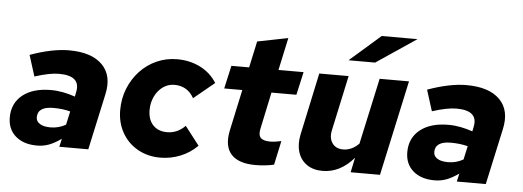

<svg xmlns="http://www.w3.org/2000/svg" viewBox="-50 -886 2822 1036"><g transform="rotate(5 1361.5 -368.0)"><path d="M177 4Q104 4 61 -33.5Q18 -71 18 -135Q18 -212 74 -256.5Q130 -301 227 -301Q260 -301 293.5 -294.5Q327 -288 358 -277L363 -302Q382 -392 262 -392Q212 -392 131 -366L95 -480Q215 -523 305 -523Q428 -523 486 -464.5Q544 -406 521 -303L455 0H298L308 -44Q271 -18 241 -7Q211 4 177 4ZM241 -100Q286 -100 324 -122L340 -195Q299 -206 248 -206Q163 -206 163 -148Q163 -126 183.5 -113Q204 -100 241 -100Z M845 11Q777 11 723 -19.5Q669 -50 638.5 -104Q608 -158 608 -226Q608 -289 630 -343.5Q652 -398 690.5 -439Q729 -480 780.5 -503Q832 -526 891 -526Q960 -526 1016.5 -497.5Q1073 -469 1106 -416L994 -324Q959 -387 888 -387Q854 -387 826.5 -367.5Q799 -348 782.5 -314.5Q766 -281 766 -240Q766 -188 794 -158.5Q822 -129 870 -129Q926 -129 968 -172L1046 -71Q1006 -31 954 -10Q902 11 845 11Z M1360 6Q1268 6 1228.5 -38.5Q1189 -83 1207 -168L1255 -391H1157L1185 -516H1281L1312 -659L1478 -692L1440 -516H1576L1548 -391H1413L1371 -193Q1363 -158 1377 -142.5Q1391 -127 1430 -127Q1442 -127 1453 -128.5Q1464 -130 1489 -135L1461 -5Q1442 0 1414.5 3Q1387 6 1360 6Z M1724 6Q1673 6 1638.5 -18Q1604 -42 1591 -84Q1578 -126 1589 -179L1661 -516H1820L1756 -219Q1746 -175 1765.5 -147Q1785 -119 1825 -119Q1871 -119 1910 -158L1988 -516H2147L2035 0H1876L1893 -80Q1819 6 1724 6ZM1812 -601 1979 -747H2173L1956 -601Z M2330 4Q2257 4 2214 -33.5Q2171 -71 2171 -135Q2171 -212 2227 -256.5Q2283 -301 2380 -301Q2413 -301 2446.5 -294.5Q2480 -288 2511 -277L2516 -302Q2535 -392 2415 -392Q2365 -392 2284 -366L2248 -480Q2368 -523 2458 -523Q2581 -523 2639 -464.5Q2697 -406 2674 -303L2608 0H2451L2461 -44Q2424 -18 2394 -7Q2364 4 2330 4ZM2394 -100Q2439 -100 2477 -122L2493 -195Q2452 -206 2401 -206Q2316 -206 2316 -148Q2316 -126 2336.5 -113Q2357 -100 2394 -100Z"/></g></svg>

Font: Red Hat Text
Style: Bold Italic
Weight: 700
Italic angle: -12°
Designer: Pentagram, MCKL
Foundry: Pentagram, MCKL
Version: Version 1.023; ttfautohint (v1.8.3)